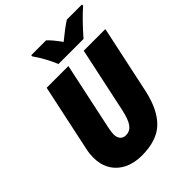

<svg xmlns="http://www.w3.org/2000/svg" viewBox="-259 -1061 1205 1205"><g transform="rotate(-45 343.5 -458.5)"><path d="M58 -195Q58 -232 65 -263L161 -714H354L259 -268Q251 -228 251 -211Q251 -183 264.5 -167Q278 -151 303 -151Q338 -151 360 -180Q382 -209 397 -278L490 -714H682L585 -259Q555 -123 485.5 -56.5Q416 10 283 10Q214 10 163 -16Q112 -42 85 -88.5Q58 -135 58 -195ZM237 -916V-927H369Q396 -903 440 -842Q505 -896 553 -927H687V-916Q631 -869 541 -767H319Q305 -802 281.5 -845Q258 -888 237 -916Z"/></g></svg>

Font: Noto Sans Display Black
Style: Italic
Weight: 900
Italic angle: -12°
Designer: Monotype Design team
Foundry: Monotype Imaging Inc.
Version: Version 1.000